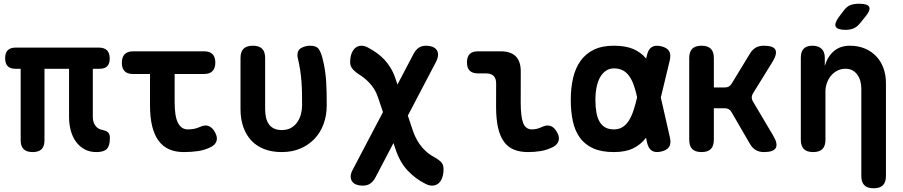

<svg xmlns="http://www.w3.org/2000/svg" viewBox="-20 -805 4840 1029"><path d="M496.2 10Q459.4 10 431.9 -5.6Q404.5 -21.1 386.2 -46.9Q367.9 -72.6 359 -106.6Q350.1 -140.5 350.1 -177.3V-436.4H218.4V-53.6Q218.4 -21.1 203 -5.6Q187.6 10 155.1 10Q122.6 10 106.7 -5.6Q90.8 -21.1 90.8 -53.6V-436.4H62.9Q34.5 -436.4 21 -450.6Q7.5 -464.8 7.5 -493.2Q7.5 -521.6 21.7 -535.8Q35.9 -550 64.3 -550H508.4Q538.9 -550 553.5 -535.4Q568 -520.9 568 -490.4Q568 -463.4 554.5 -449.9Q541 -436.4 514 -436.4H477.4V-179Q477.4 -150.2 491.2 -131.5Q504.9 -112.7 529.1 -108.6Q551.5 -103.4 560.3 -94.1Q569 -84.8 569 -66.6Q569 -24 552.8 -7Q536.6 10 496.2 10Z M1074.1 -530Q1103.9 -530 1119 -514.7Q1134 -499.4 1134 -469.6Q1134 -439.8 1119 -424.1Q1103.9 -408.5 1074.1 -408.5H691.5Q662.4 -408.5 647.7 -423.8Q633 -439.1 633 -468.2Q633 -498.7 648 -514.3Q663.1 -530 693.6 -530ZM1050.5 -124.3Q1078.9 -137.4 1098.6 -129.5Q1118.3 -121.5 1131.4 -97.6Q1146.9 -70.6 1140.7 -49.9Q1134.4 -29.2 1110.5 -17.1Q1077 -0.4 1040.9 4.8Q1004.9 10 965 10Q921.3 10 887.6 -4.4Q853.9 -18.8 830.8 -49.5Q807.7 -80.2 795.8 -127.5Q784 -174.8 784 -239.9V-530H916V-256.2Q916 -180.7 934 -146.1Q952 -111.5 987 -111.5Q1002.8 -111.5 1018.3 -114.2Q1033.8 -116.8 1050.5 -124.3Z M1269 -494Q1269 -527.5 1285.2 -543.7Q1301.5 -560 1335 -560Q1368.5 -560 1384.8 -543.7Q1401 -527.5 1401 -494V-220.5Q1401 -196.8 1405.5 -176.3Q1409.9 -155.8 1420.1 -140.6Q1430.3 -125.3 1447.5 -116.7Q1464.6 -108 1490 -108Q1519.4 -108 1540 -119.8Q1560.7 -131.6 1573.7 -150.9Q1586.8 -170.1 1592.9 -193.6Q1599 -217.1 1599 -240.5Q1599 -275.3 1598.5 -306.5Q1598 -337.6 1595.7 -367.9Q1593.4 -398.2 1588.8 -428.8Q1584.2 -459.5 1576 -494Q1575 -498.4 1574.5 -501.7Q1574 -505.1 1574 -509.5Q1574 -537.3 1595.9 -548.6Q1617.9 -560 1642 -560Q1676.2 -560 1688.4 -541.9Q1700.6 -523.8 1708 -494Q1716.9 -460.5 1721.5 -429.3Q1726.1 -398.2 1728.1 -367.5Q1730 -336.9 1730.5 -305.6Q1731 -274.3 1731 -239.8Q1731 -187 1714.6 -141.4Q1698.1 -95.8 1666.8 -62.3Q1635.4 -28.7 1590.9 -9.4Q1546.4 10 1490 10Q1436.9 10 1395.9 -6Q1354.9 -22 1326.9 -51.9Q1298.9 -81.8 1283.9 -124.6Q1269 -167.3 1269 -219.8Z M1992.1 146Q1980.6 168 1964.2 179Q1947.8 190 1923.1 190Q1905.8 190 1890.9 184.7Q1876 179.5 1867.9 168.5Q1859.8 157.5 1859.4 141.4Q1859.1 125.3 1870.6 104L2196.5 -516.3Q2208 -538.3 2224 -549.1Q2240.1 -560 2264.8 -560Q2282.1 -560 2296.5 -554.7Q2310.9 -549.5 2319.2 -538.8Q2327.5 -528.2 2327.7 -512.1Q2327.8 -496 2317 -474ZM2307.4 36.9Q2336.7 53.8 2346.9 66.9Q2357 80 2357 101Q2357 128.9 2349.5 148.8Q2342 168.7 2328.4 179Q2314.8 189.4 2296.9 189.9Q2279.1 190.3 2258.1 179Q2206.6 153.4 2164.9 109.2Q2123.3 65.1 2099.6 -6.2L2005.3 -284.7Q1997 -309.5 1984.9 -328.4Q1972.7 -347.3 1958.7 -361.9Q1944.7 -376.6 1930.9 -387.5Q1917.1 -398.4 1905.5 -405.2Q1878 -423.8 1867.3 -438.3Q1856.6 -452.8 1856.6 -471Q1856.6 -498.9 1864.4 -518.8Q1872.3 -538.7 1885.6 -549.2Q1898.8 -559.7 1916.8 -560Q1934.8 -560.3 1955.5 -548.3Q1978.8 -535.8 2000.1 -520.5Q2021.4 -505.2 2040.1 -485.3Q2058.7 -465.5 2074 -440.1Q2089.3 -414.7 2100.2 -381.6L2192.9 -104.2Q2202.6 -75.8 2215.7 -53.1Q2228.9 -30.4 2244.3 -12.9Q2259.8 4.7 2275.8 16.9Q2291.9 29.1 2307.4 36.9Z M2770.7 -256.2Q2770.7 -180.7 2783.7 -146.1Q2796.7 -111.5 2831.7 -111.5Q2843.8 -111.5 2856.6 -114.5Q2869.4 -117.4 2883.7 -124.3Q2912.1 -137.7 2931.8 -129.6Q2951.5 -121.5 2964.6 -97.6Q2980.1 -70.6 2973.7 -50.1Q2967.3 -29.5 2943.7 -17.1Q2911.7 -1 2878.6 4.5Q2845.6 10 2809.7 10Q2766 10 2733.8 -3.4Q2701.6 -16.7 2680.5 -46Q2659.4 -75.3 2649 -121.6Q2638.7 -167.8 2638.7 -232.9L2639 -357.6Q2639 -384.6 2625.5 -398.1Q2612 -411.6 2585 -411.6H2541.8Q2512 -411.6 2497.3 -426.3Q2482.6 -441 2482.6 -470.8Q2482.6 -500.6 2497.3 -515.3Q2512 -530 2541.8 -530H2663Q2717.3 -530 2744.2 -503.1Q2771 -476.3 2771 -422Z M3570.5 -67.7Q3577.6 -36.3 3566.1 -18.1Q3554.6 0.2 3523.2 7.3Q3491.8 14.4 3473.4 2.5Q3455 -9.3 3447.9 -40.7L3396 -277.3Q3387.7 -317.3 3377.1 -347.4Q3366.5 -377.6 3351.7 -397.9Q3337 -418.2 3317.1 -428.3Q3297.2 -438.5 3270 -438.5Q3246.7 -438.5 3228.4 -426.5Q3210.1 -414.5 3197.2 -392.7Q3184.3 -371 3177.7 -339.7Q3171 -308.5 3171 -270H3039Q3039 -334 3051.4 -387Q3063.8 -440 3091.1 -478.5Q3118.4 -517 3162.4 -538.5Q3206.4 -560 3270 -560Q3332.1 -560 3373.3 -542.6Q3414.4 -525.1 3441.5 -492.7Q3468.6 -460.2 3485.5 -413.8Q3502.4 -367.3 3515.4 -309.3ZM3447.2 -509.3Q3454.3 -540.7 3472.7 -552.5Q3491.1 -564.4 3522.5 -557.3Q3553.9 -550.2 3565.4 -531.9Q3576.9 -513.7 3569.8 -482.3L3515.4 -257Q3501.4 -199 3484.5 -150Q3467.6 -101 3441 -65.5Q3414.4 -30 3373.3 -10Q3332.1 10 3270 10Q3203.6 10 3159.2 -10Q3114.9 -30 3088.3 -66.5Q3061.7 -103 3050.3 -154.5Q3039 -206 3039 -270H3171Q3171 -232.2 3176.3 -202.6Q3181.6 -173 3193.4 -152.8Q3205.1 -132.5 3224.1 -122Q3243 -111.5 3270 -111.5Q3297.2 -111.5 3317.1 -124.2Q3337 -136.9 3351.4 -160.3Q3365.8 -183.6 3376.2 -216.3Q3386.7 -249 3396 -289Z M3739.8 10Q3706.3 10 3690 -6.3Q3673.8 -22.5 3673.8 -56V-494Q3673.8 -527.5 3690 -543.7Q3706.3 -560 3739.8 -560Q3773.3 -560 3789.6 -543.7Q3805.8 -527.5 3805.8 -494V-336.3H3865.6Q3877.7 -336.3 3886.4 -341.4Q3895.1 -346.4 3901.1 -356.5L3999 -517.3Q4011.8 -539 4030.2 -549.5Q4048.6 -560 4073.3 -560Q4123.7 -560 4135.3 -539.1Q4146.8 -518.3 4121.2 -475.3L4014.8 -303.3Q4008.8 -293.2 4008.8 -282.9Q4008.8 -272.7 4014.5 -262.6L4124.5 -77Q4150.1 -33.3 4137.4 -11.7Q4124.7 10 4074.3 10Q4048.9 10 4030.5 -0.9Q4012.1 -11.7 3999.3 -33.7L3900.4 -204.2Q3894.7 -214.3 3886 -219.5Q3877.3 -224.7 3865.2 -224.7H3805.8V-56Q3805.8 -22.5 3789.6 -6.3Q3773.3 10 3739.8 10Z M4403.9 -56Q4403.9 -22.5 4387.7 -6.3Q4371.4 10 4337.9 10Q4304.4 10 4288.1 -6.3Q4271.9 -22.5 4271.9 -56V-495.4Q4271.9 -528.2 4287.4 -544.1Q4303 -560 4333.7 -560Q4364.4 -560 4382.4 -544.1Q4400.4 -528.2 4400.4 -495.4V-451.8Q4415.8 -503.3 4449.8 -531.6Q4483.8 -560 4533.9 -560Q4579.5 -560 4615.5 -544.7Q4651.4 -529.5 4676.6 -502.7Q4701.8 -476 4715 -439.2Q4728.1 -402.5 4728.1 -359.5V138Q4728.1 171.5 4711.9 187.8Q4695.6 204 4662.1 204Q4628.6 204 4612.3 187.8Q4596.1 171.5 4596.1 138V-330.7Q4596.1 -350.4 4591.2 -369.3Q4586.3 -388.3 4575.9 -403.1Q4565.6 -418 4549.8 -427.2Q4534 -436.5 4511.2 -436.5Q4487 -436.5 4467 -426.1Q4446.9 -415.7 4433 -398.5Q4419.1 -381.3 4411.5 -359.6Q4403.9 -337.9 4403.9 -315.3ZM4588 -679.1Q4573.1 -660.5 4554.5 -652.8Q4535.9 -645 4512.9 -645Q4467.6 -645 4459 -662.3Q4450.4 -679.5 4477.4 -716L4502.3 -748.9Q4519.3 -771.3 4538.6 -778.1Q4557.9 -785 4584.7 -785Q4630.6 -785 4638.5 -767.4Q4646.4 -749.9 4617.7 -715.5Z"/></svg>

Font: Maple Mono
Style: Regular
Weight: 400
Monospace: yes
Designer: subframe7536
Version: Version 7.300